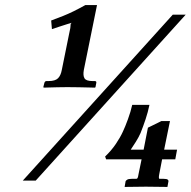

<svg xmlns="http://www.w3.org/2000/svg" viewBox="-20 -659 753 758"><path d="M224 -383 254 -531Q259 -552 258.5 -558.5Q258 -565 263 -569Q259 -568 244.5 -563.5Q230 -559 213.5 -553.5Q197 -548 185 -544L182 -578Q209 -588 229 -596Q249 -604 269.5 -614Q290 -624 317 -639H363L311 -383Q307 -361 313.5 -350Q320 -339 345 -339H354Q362 -339 360 -331L357 -315L355 -313Q355 -313 336 -313.5Q317 -314 291.5 -314.5Q266 -315 246 -315Q228 -315 206.5 -314.5Q185 -314 169 -313.5Q153 -313 153 -313L151 -315L155 -331Q157 -339 164 -339H172Q198 -339 209 -350Q220 -361 224 -383ZM662 -601H713L121 54H70ZM651 -181 628 -68H679L672 -30H620L609 27Q605 47 610 47H626Q639 47 642.5 50.5Q646 54 645 57L641 79L556 78L472 79L476 56Q477 54 482 50.5Q487 47 500 47H518Q521 47 523 44Q525 41 527 28L539 -30H399L395 -41Q420 -65 437.5 -91Q455 -117 465 -139Q474 -158 485 -188Q496 -218 502 -245H570Q564 -216 555 -189Q546 -162 535 -134Q528 -118 516.5 -99.5Q505 -81 496 -68H547L564 -155Q564 -155 577.5 -161.5Q591 -168 604 -174.5Q617 -181 617 -181Z"/></svg>

Font: Libertinus Serif SemiBold
Style: Italic
Weight: 600
Italic angle: -11.5°
Designer: Philipp H. Poll, Khaled Hosny
Foundry: Caleb Maclennan
Version: Version 7.051;RELEASE